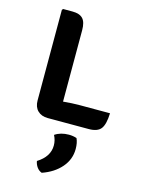

<svg xmlns="http://www.w3.org/2000/svg" viewBox="-124 -623 719 972"><g transform="rotate(15 236.0 -137.5)"><path d="M449 -103.5Q447 -44.5 429 -21.5Q411 1.5 365.5 1.5H151Q117.5 1.5 97.8 -17.8Q78 -37 78 -71.5V-546.5L83.5 -552H132.5Q169.5 -552 186.8 -533.8Q204 -515.5 204 -473.5V-99Q251.5 -103.5 291 -103.5ZM317.5 61.5Q328 83.5 328 116.5Q328 171 291.5 213.2Q255 255.5 193 277Q178 272 167.5 257.8Q157 243.5 154 225.5Q216.5 186.5 216.5 128Q216.5 100.5 203.5 75.5Q233.5 55 276.5 55Q298.5 55 317.5 61.5Z"/></g></svg>

Font: Signika Negative SC SemiBold
Style: Regular
Weight: 600
Designer: Anna Giedryś
Foundry: Anna Giedryś
Version: Version 2.000; ttfautohint (v1.8.3) -l 8 -r 50 -G 200 -x 9 -